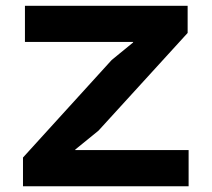

<svg xmlns="http://www.w3.org/2000/svg" viewBox="-20 -649 737 669"><path d="M637.2 -126V0H60.1V-100.1L369.1 -439.9L443.8 -501V-502.9H66.9V-628.9H633.8V-534.2L323.2 -193.8L242.2 -127.9V-126Z"/></svg>

Font: Sinkin Sans 600 SemiBold
Style: Regular
Weight: 600
Designer: Keith Bates
Foundry: K-Type
Version: Sinkin Sans (version 1.0)  by Keith Bates   •   © 2014   www